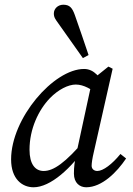

<svg xmlns="http://www.w3.org/2000/svg" viewBox="-20 -780 562 813"><path d="M122 13C193 13 282 -66 352 -170H355L343 -192C256 -89 206 -56 165 -56C129 -56 105 -85 105 -146C105 -234 143 -314 191 -364C227 -401 269 -422 301 -422C335 -422 369 -401 394 -380L431 -406C405 -452 379 -488 336 -488C207 -488 27 -279 27 -105C27 -22 74 13 122 13ZM345 13C412 13 475 -51 514 -109L490 -128C455 -85 417 -56 392 -56C379 -56 368 -64 368 -78C368 -89 371 -110 377 -135L457 -489L439 -498L378 -449L371 -443L304 -133L303 -128C296 -95 293 -74 293 -45C293 -5 318 13 345 13ZM355 -547C335 -605 318 -658 297 -716C286 -747 275 -760 248 -760C225 -760 208 -743 208 -723C208 -706 215 -698 227 -681C264 -628 295 -585 331 -534L355 -547Z"/></svg>

Font: Source Serif 4 Variable
Style: Italic
Weight: 400
Italic angle: -12°
Designer: Frank Grießhammer
Foundry: Adobe Systems Incorporated
Version: Version 4.004;hotconv 1.0.116;makeotfexe 2.5.65601